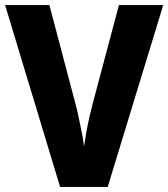

<svg xmlns="http://www.w3.org/2000/svg" viewBox="-20 -734 661 754"><path d="M621 -714 403 0H216L0 -714H174L277 -324Q282 -306 288.5 -275Q295 -244 301.5 -212Q308 -180 310 -159Q313 -180 318.5 -211.5Q324 -243 331 -274Q338 -305 343 -323L447 -714Z"/></svg>

Font: Noto Sans Devanagari UI SemiCondensed ExtraBold
Style: Regular
Weight: 800
Width: 4
Designer: Jelle Bosma - Monotype Design Team
Foundry: Monotype Imaging Inc.
Version: Version 2.004; ttfautohint (v1.8.4.7-5d5b)